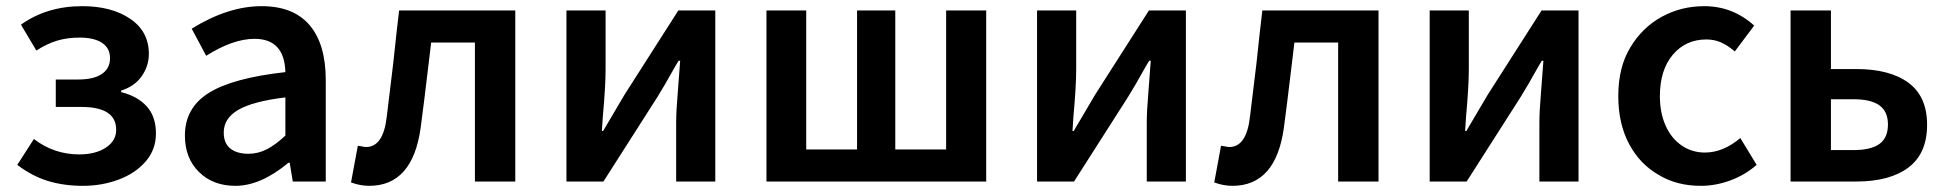

<svg xmlns="http://www.w3.org/2000/svg" viewBox="-20 -589 6316 623"><path d="M36 -54 90 -138Q155 -88 237 -88Q290 -88 323.5 -110Q357 -132 357 -168Q357 -242 244 -242H161V-331H233Q284 -331 310.5 -349Q337 -367 337 -400Q337 -433 311 -450Q285 -467 239 -467Q198 -467 165 -457Q132 -447 98 -425L48 -509Q132 -569 247 -569Q342 -569 402.5 -528Q463 -487 463 -414Q463 -375 440 -342Q417 -309 373 -295V-290Q426 -277 456 -244Q486 -211 486 -156Q486 -104 453 -65.5Q420 -27 365.5 -6.5Q311 14 249 14Q188 14 136.5 -1.5Q85 -17 36 -54Z M580 -149Q580 -239 657.5 -287.5Q735 -336 906 -355Q903 -463 806 -463Q736 -463 649 -408L602 -496Q720 -569 829 -569Q932 -569 984.5 -507.5Q1037 -446 1037 -329V0H930L920 -61H916Q826 14 744 14Q671 14 625.5 -31Q580 -76 580 -149ZM906 -149V-273Q800 -260 753 -232.5Q706 -205 706 -159Q706 -124 727.5 -107Q749 -90 786 -90Q817 -90 845.5 -104.5Q874 -119 906 -149Z M1119 3 1141 -116 1154 -114Q1162 -112 1168 -112Q1224 -112 1235 -211L1256 -384Q1268 -498 1275 -555H1652V0H1521V-451H1379L1371 -384Q1354 -241 1345 -175Q1319 14 1178 14Q1149 14 1119 3Z M1818 -555H1945V-364Q1945 -309 1936 -210L1933 -164H1937L2006 -281L2181 -555H2301V0H2174V-191Q2174 -228 2179 -286L2187 -392H2182Q2179 -388 2176.5 -383Q2174 -378 2170 -372Q2135 -309 2113 -274L1938 0H1818Z M2467 -555H2596V-104H2761V-555H2885V-104H3050V-555H3180V0H2467Z M3345 -555H3472V-364Q3472 -309 3463 -210L3460 -164H3464L3533 -281L3708 -555H3828V0H3701V-191Q3701 -228 3706 -286L3714 -392H3709Q3706 -388 3703.5 -383Q3701 -378 3697 -372Q3662 -309 3640 -274L3465 0H3345Z M3920 3 3942 -116 3955 -114Q3963 -112 3969 -112Q4025 -112 4036 -211L4057 -384Q4069 -498 4076 -555H4453V0H4322V-451H4180L4172 -384Q4155 -241 4146 -175Q4120 14 3979 14Q3950 14 3920 3Z M4619 -555H4746V-364Q4746 -309 4737 -210L4734 -164H4738L4807 -281L4982 -555H5102V0H4975V-191Q4975 -228 4980 -286L4988 -392H4983Q4980 -388 4977.5 -383Q4975 -378 4971 -372Q4936 -309 4914 -274L4739 0H4619Z M5363 -21Q5301 -56 5266 -122Q5231 -188 5231 -277Q5231 -371 5270 -435Q5309 -500 5372 -534.5Q5435 -569 5510 -569Q5602 -569 5672 -506L5609 -422Q5586 -442 5564 -451.5Q5542 -461 5517 -461Q5450 -461 5408 -411.5Q5366 -362 5366 -277Q5366 -223 5384.5 -181.5Q5403 -140 5436.5 -117Q5470 -94 5512 -94Q5571 -94 5627 -141L5680 -54Q5642 -21 5594.5 -3.5Q5547 14 5499 14Q5421 14 5363 -21Z M5790 -555H5921V-365H6003Q6112 -365 6172.5 -320.5Q6233 -276 6233 -184Q6233 -91 6172.5 -45.5Q6112 0 6003 0H5790ZM6106 -185Q6106 -227 6078.5 -247Q6051 -267 5994 -267H5921V-102H5994Q6051 -102 6078.5 -122Q6106 -142 6106 -185Z"/></svg>

Font: Merged Yaku Han JP SemiBold
Style: Regular
Weight: 600
Designer: Ryoko NISHIZUKA 西塚涼子 (kana, bopomofo & ideographs); Paul D. Hunt (Latin, Greek & Cyrillic); Sandoll Communications 산돌커뮤니
Foundry: Adobe
Version: Version 2.004